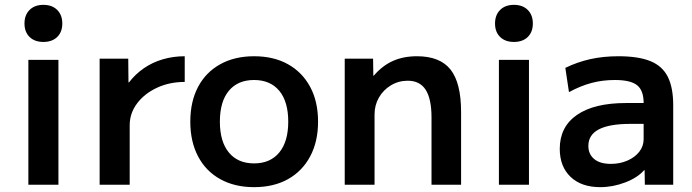

<svg xmlns="http://www.w3.org/2000/svg" viewBox="-20 -762 2856 792"><path d="M97 0V-515H221V0ZM159 -589Q123 -589 102 -609.5Q81 -630 81 -665Q81 -700 102 -721Q123 -742 159 -742Q195 -742 216 -721Q237 -700 237 -665Q237 -630 216 -609.5Q195 -589 159 -589Z M391 0V-520H509L510 -422H512Q538 -456 573.5 -480.5Q609 -505 652 -517.5Q695 -530 742 -530V-424Q679 -424 627.5 -400Q576 -376 545.5 -335.5Q515 -295 515 -245V0Z M1028 10Q948 10 888.5 -23Q829 -56 797 -117Q765 -178 765 -260Q765 -343 797 -403.5Q829 -464 888.5 -497Q948 -530 1028 -530Q1109 -530 1168 -497Q1227 -464 1259.5 -403.5Q1292 -343 1292 -260Q1292 -178 1259.5 -117Q1227 -56 1168 -23Q1109 10 1028 10ZM1028 -88Q1095 -88 1132 -133Q1169 -178 1169 -260Q1169 -343 1132 -387.5Q1095 -432 1028 -432Q961 -432 924 -387.5Q887 -343 887 -260Q887 -178 924 -133Q961 -88 1028 -88Z M1402 0V-520H1519L1520 -450H1522Q1557 -491 1600.5 -510.5Q1644 -530 1700 -530Q1795 -530 1838.5 -475Q1882 -420 1882 -300V0H1760V-277Q1760 -354 1736 -391.5Q1712 -429 1662 -429Q1624 -429 1592.5 -410Q1561 -391 1543 -359.5Q1525 -328 1525 -290V0Z M2038 0V-515H2162V0ZM2100 -589Q2064 -589 2043 -609.5Q2022 -630 2022 -665Q2022 -700 2043 -721Q2064 -742 2100 -742Q2136 -742 2157 -721Q2178 -700 2178 -665Q2178 -630 2157 -609.5Q2136 -589 2100 -589Z M2456 10Q2378 10 2333.5 -32.5Q2289 -75 2289 -148Q2289 -239 2360 -288Q2431 -337 2562 -337H2635Q2635 -389 2608 -410.5Q2581 -432 2516 -432Q2466 -432 2420.5 -420Q2375 -408 2327 -382L2312 -482Q2361 -506 2414.5 -518Q2468 -530 2531 -530Q2613 -530 2662.5 -510Q2712 -490 2734.5 -445.5Q2757 -401 2757 -328V0H2640L2639 -60H2637Q2610 -29 2559 -9.5Q2508 10 2456 10ZM2500 -86Q2537 -86 2568 -99.5Q2599 -113 2617 -136Q2635 -159 2635 -188V-251H2580Q2494 -251 2450.5 -228.5Q2407 -206 2407 -160Q2407 -126 2431 -106Q2455 -86 2500 -86Z"/></svg>

Font: M PLUS 2 Thin SemiBold
Style: Regular
Weight: 600
Version: Version 1.001